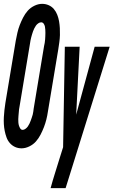

<svg xmlns="http://www.w3.org/2000/svg" viewBox="-42 -763 590 998"><path d="M70 8Q52 8 36.5 1Q21 -6 9.5 -19Q-2 -32 -8 -48.5Q-14 -65 -17.5 -82.5Q-21 -100 -22 -118Q-23 -136 -22 -154Q-21 -172 -19 -190.5Q-17 -209 -14 -228L40 -552Q44 -573 48.5 -593Q53 -613 60.5 -632.5Q68 -652 78 -671.5Q88 -691 102 -707Q116 -723 136.5 -733Q157 -743 177 -743Q195 -743 211 -736Q227 -729 238 -716Q249 -703 255.5 -686.5Q262 -670 265 -652.5Q268 -635 269 -617Q270 -599 269.5 -581Q269 -563 266.5 -544.5Q264 -526 261 -507L207 -183Q204 -162 199 -142Q194 -122 186.5 -102.5Q179 -83 169 -63.5Q159 -44 145 -28Q131 -12 110.5 -2Q90 8 70 8ZM76 -88Q83 -88 90.5 -93.5Q98 -99 102.5 -105.5Q107 -112 111 -120Q115 -128 117.5 -135.5Q120 -143 123 -151Q126 -159 128 -167Q130 -175 131 -182.5Q132 -190 133 -198L187 -523Q189 -532 190.5 -540.5Q192 -549 192.5 -557.5Q193 -566 193.5 -574.5Q194 -583 194 -591.5Q194 -600 193.5 -608.5Q193 -617 191.5 -625Q190 -633 185 -640Q180 -647 172 -647Q164 -647 156.5 -641.5Q149 -636 144.5 -629.5Q140 -623 136 -615Q132 -607 129.5 -599.5Q127 -592 124.5 -584Q122 -576 120 -568Q118 -560 116.5 -552.5Q115 -545 114 -537L60 -212Q58 -203 57 -194.5Q56 -186 55.5 -177.5Q55 -169 54 -160.5Q53 -152 53 -143.5Q53 -135 53.5 -126.5Q54 -118 56.5 -110Q59 -102 63.5 -95Q68 -88 76 -88ZM221 215Q231 178 242.5 141.5Q254 105 265 69L286 2L295 -520H372L354 -167L450 -520H528L334 103L299 215Z"/></svg>

Font: Iosevka Oblique
Style: Bold
Weight: 700
Italic angle: -9°
Monospace: yes
Designer: Belleve Invis
Foundry: Belleve Invis
Version: Version 32.5.0; ttfautohint (v1.8.4)